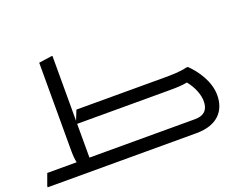

<svg xmlns="http://www.w3.org/2000/svg" viewBox="-118 -979 1497 1197"><g transform="rotate(-20 631.0 -380.0)"><path d="M1090 -406H1078C1038 -395 978 -394 926 -394H346L320 -329V-760H312L228 -748V-160C228 -131 231 -104 235 -85H40L12 -8V0H1000C1138 0 1202 -75 1202 -179C1202 -273 1139 -359 1090 -406ZM1021 -85H320V-309H926C986 -309 1009 -310 1051 -317C1089 -271 1110 -215 1110 -173C1110 -106 1071 -85 1021 -85Z"/></g></svg>

Font: Kufam Arabic Latin Roman Normal
Style: Regular
Weight: 400
Designer: Wael Morcos & Artur Schmal
Version: Version 1.200;PS 001.200;hotconv 1.0.88;makeotf.lib2.5.64775